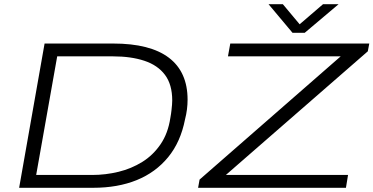

<svg xmlns="http://www.w3.org/2000/svg" viewBox="-20 -893 1776 913"><path d="M71 0 192 -686H518Q694 -686 783 -618.5Q872 -551 872 -419Q872 -396 869 -372.5Q866 -349 860 -326Q839 -218 779.5 -145.5Q720 -73 630 -36.5Q540 0 423 0ZM152 -61H418Q482 -61 543.5 -76Q605 -91 656.5 -123Q708 -155 743.5 -207Q779 -259 790 -332Q794 -354 795.5 -369Q797 -384 798 -394.5Q799 -405 799 -415Q799 -491 764.5 -537Q730 -583 666.5 -604Q603 -625 518 -625H252ZM922 0 929 -39 1600 -625H1064L1075 -686H1736L1729 -649L1054 -61H1635L1625 0ZM1590 -873 1429 -737H1371L1257 -873H1325L1417 -763H1388L1516 -873Z"/></svg>

Font: Archivo Expanded ExtraLight
Style: Italic
Weight: 250
Width: 7
Italic angle: -10°
Designer: Hector Gatti
Foundry: Omnibus-Type
Version: Version 2.001